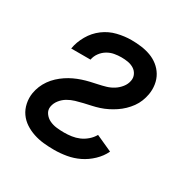

<svg xmlns="http://www.w3.org/2000/svg" viewBox="-128 -644 756 769"><g transform="rotate(30 250.0 -260.0)"><path d="M218 8Q193 8 169 5.5Q145 3 122.5 -4.5Q100 -12 81 -24.5Q62 -37 49 -55.5Q36 -74 31 -98Q26 -122 30 -146Q33 -163 39.5 -179Q46 -195 56.5 -210Q67 -225 80.5 -237.5Q94 -250 109 -260Q124 -270 140 -277.5Q156 -285 172.5 -290.5Q189 -296 206 -300Q223 -304 240 -307.5Q257 -311 274 -316Q291 -321 306 -330.5Q321 -340 332.5 -354.5Q344 -369 347 -386Q350 -401 343.5 -414.5Q337 -428 324.5 -435.5Q312 -443 297.5 -445.5Q283 -448 267 -448Q251 -448 234.5 -445Q218 -442 203 -433Q188 -424 177.5 -409.5Q167 -395 164 -378H74Q74 -378 74.5 -378.5Q75 -379 75 -379Q80 -410 97.5 -440.5Q115 -471 142.5 -491.5Q170 -512 203 -520Q236 -528 267 -528Q291 -528 313.5 -525Q336 -522 356.5 -514.5Q377 -507 394 -493.5Q411 -480 422 -461.5Q433 -443 436.5 -420.5Q440 -398 436 -375Q433 -358 426.5 -341.5Q420 -325 409.5 -310.5Q399 -296 386 -283.5Q373 -271 358 -261Q343 -251 327 -243Q311 -235 294 -229.5Q277 -224 260.5 -220.5Q244 -217 227 -213Q210 -209 193 -204Q176 -199 160.5 -190Q145 -181 133.5 -166.5Q122 -152 119 -135Q116 -118 126 -104Q136 -90 151 -83Q166 -76 183 -74Q200 -72 218 -72Q235 -72 252.5 -74.5Q270 -77 286.5 -84Q303 -91 317.5 -103.5Q332 -116 341 -132L416 -98Q404 -72 381 -50Q358 -28 331 -15Q304 -2 275 3Q246 8 218 8Z"/></g></svg>

Font: Iosevka SS04 Medium
Style: Italic
Weight: 500
Italic angle: -9°
Monospace: yes
Designer: Belleve Invis
Foundry: Belleve Invis
Version: Version 19.0.0; ttfautohint (v1.8.4)